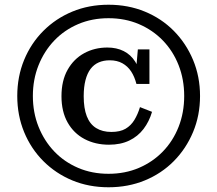

<svg xmlns="http://www.w3.org/2000/svg" viewBox="-20 -761 919 812"><path d="M444 -506Q418 -506 397.5 -497Q377 -488 363 -469.5Q349 -451 341.5 -422Q334 -393 334 -354Q334 -303 347 -269.5Q360 -236 386.5 -219.5Q413 -203 451 -203Q488 -203 511 -216.5Q534 -230 548.5 -254Q563 -278 572 -308L623 -288Q611 -247 587 -215.5Q563 -184 526.5 -166.5Q490 -149 441 -149Q383 -149 337.5 -173Q292 -197 266 -243Q240 -289 240 -354Q240 -420 266 -466Q292 -512 336 -536Q380 -560 434 -560Q473 -560 503 -545Q533 -530 552 -500Q571 -470 577 -426L554 -448L563 -552H612V-406H557Q549 -437 534.5 -459Q520 -481 497.5 -493.5Q475 -506 444 -506ZM119 -355Q119 -285 143 -225Q167 -165 209.5 -120.5Q252 -76 310.5 -51Q369 -26 439 -26Q509 -26 567.5 -51Q626 -76 669 -120.5Q712 -165 735.5 -225Q759 -285 759 -355Q759 -425 735.5 -485Q712 -545 669 -589.5Q626 -634 567.5 -659Q509 -684 439 -684Q369 -684 310.5 -659Q252 -634 209.5 -589.5Q167 -545 143 -485Q119 -425 119 -355ZM53 -355Q53 -437 82 -507.5Q111 -578 163.5 -630.5Q216 -683 286 -712Q356 -741 439 -741Q522 -741 592.5 -712Q663 -683 715 -630.5Q767 -578 796.5 -507.5Q826 -437 826 -355Q826 -273 796.5 -202.5Q767 -132 715 -79.5Q663 -27 592.5 2Q522 31 439 31Q356 31 286 2Q216 -27 163.5 -79.5Q111 -132 82 -202.5Q53 -273 53 -355Z"/></svg>

Font: Roboto Serif Medium
Style: Italic
Weight: 500
Italic angle: -10°
Designer: Greg Gazdowicz
Foundry: Commercial Type
Version: Version 1.008